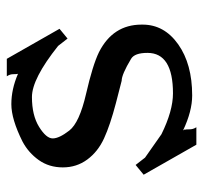

<svg xmlns="http://www.w3.org/2000/svg" viewBox="-36 -526 583 550"><g transform="rotate(-90 255.0 -250.5)"><path d="M263 -46Q379 -46 379 -119Q379 -156 362 -166Q317 -193 299 -193Q298 -193 235 -209.5Q172 -226 134 -243.5Q96 -261 73.5 -291.5Q51 -322 51 -361.5Q51 -401 72 -430.5Q93 -460 125 -477Q189 -509 232 -509Q275 -509 319 -490Q318 -494 318 -503.5Q318 -513 312 -522H362L448 -371L420 -348L399 -375Q305 -450 252.5 -450Q200 -450 167 -429.5Q134 -409 134 -390.5Q134 -372 156.5 -343Q179 -314 261.5 -295Q344 -276 381 -258Q460 -218 460 -136V-133Q460 -71 403.5 -31Q347 9 257 9Q212 9 157 -17L158 -15L160 -12H159Q160 -9 160 1.5Q160 12 166 21H116L30 -130L58 -153L79 -126L146 -79Q213 -46 263 -46Z"/></g></svg>

Font: Sawarabi Mincho
Style: Regular
Weight: 400
Version: Version 1.00